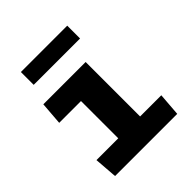

<svg xmlns="http://www.w3.org/2000/svg" viewBox="-201 -884 1022 1022"><g transform="rotate(-45 310.0 -373.0)"><path d="M80.5 -540 70.5 -410.5H234.5V-130H70.5L80.5 0H548.5L558.5 -130H399V-540ZM117.5 -649.5H466.5V-746H117.5Z"/></g></svg>

Font: Monaspace Argon ExtraBold
Style: Bold
Weight: 800
Designer: Riley Cran & the Lettermatic Team
Foundry: Lettermatic
Version: Version 1.000 (Monaspace Argon)